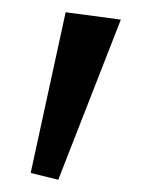

<svg xmlns="http://www.w3.org/2000/svg" viewBox="-20 -772 250 313"><path d="M30 -490 87 -752 177 -740 75 -479Z"/></svg>

Font: Rising Sun
Style: Regular
Weight: 400
Designer: Matt McInerney, Pablo Impallari, Rodrigo Fuenzalida (Raleway font), Stephen Hutchings (Greek), Cristiano Sobral (main ch
Foundry: The Rising Sun Project Authors
Version: Version 4.327; ttfautohint (v1.8.4.7-5d5b-dirty)